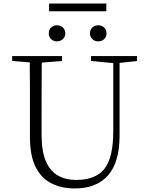

<svg xmlns="http://www.w3.org/2000/svg" viewBox="-20 -1036 828 1071"><path d="M573.2 -1016.1V-973.1H253.9V-1016.1ZM527.8 -895Q546.9 -895 560.5 -883.1Q574.2 -871.1 574.2 -850.1Q574.2 -829.6 560.5 -817.4Q546.9 -805.2 527.8 -805.2Q509.3 -805.2 495.6 -817.4Q481.9 -829.6 481.9 -850.1Q481.9 -871.1 495.6 -883.1Q509.3 -895 527.8 -895ZM297.9 -805.2Q279.3 -805.2 265.6 -817.4Q252 -829.6 252 -850.1Q252 -871.1 265.6 -883.1Q279.3 -895 297.9 -895Q315.9 -895 330.1 -883.1Q344.2 -871.1 344.2 -850.1Q344.2 -829.6 330.1 -817.4Q315.9 -805.2 297.9 -805.2ZM744.1 -723.1V-695.8L647 -685.1V-277.8Q646.5 -130.4 582.3 -57.6Q518.1 15.1 397.9 15.1Q321.8 15.1 265.4 -13.9Q209 -43 178 -106Q147 -168.9 147 -271V-387.2Q147 -462.9 147 -538.3Q147 -613.8 146 -688L47.9 -695.8V-723.1H326.2V-695.8L212.9 -687Q212.4 -613.3 212.2 -538.3Q211.9 -463.4 211.9 -387.2V-286.1Q211.9 -192.4 235.8 -136.7Q259.8 -81.1 303.5 -56.6Q347.2 -32.2 405.8 -32.2Q512.7 -32.2 562.3 -94.2Q611.8 -156.2 611.8 -304.2V-684.1L487.8 -695.8V-723.1Z"/></svg>

Font: Source Han Serif CN ExtraLight
Style: Regular
Weight: 250
Designer: Ryoko NISHIZUKA  (kana & ideographs); Frank Grießhammer (Latin, Greek & Cyrillic); Wenlong ZHANG  (bopomofo); Sandoll Co
Foundry: Adobe Systems Incorporated
Version: Version 1.001;PS 1.001;hotconv 16.6.54;makeotf.lib2.5.65590